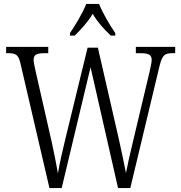

<svg xmlns="http://www.w3.org/2000/svg" viewBox="-20 -951 916 971"><path d="M334 -784V-771H358C393 -806 423 -838 449 -881C474 -838 504 -806 540 -771H563V-784C536 -822 499 -886 481 -931H416C399 -886 360 -822 334 -784ZM83 -632 230 0H292L438 -611L577 0H639L787 -618C801 -674 814 -682 852 -682H866V-714H667V-682H691C734 -682 747 -672 747 -648C747 -634 741 -609 735 -582L652 -233C637 -173 626 -120 617 -76C608 -125 596 -178 582 -243L475 -710H423L309 -242C294 -180 282 -128 273 -74C264 -127 255 -169 242 -231L160 -591C155 -616 150 -636 150 -648C150 -671 161 -682 203 -682H224V-714H11V-682H21C59 -682 73 -675 83 -632Z"/></svg>

Font: Noto Serif Myanmar Condensed Light
Style: Regular
Weight: 300
Width: 3
Designer: Ben Mitchell and the Monotype Design Team
Foundry: Monotype Imaging Inc.
Version: Version 2.106